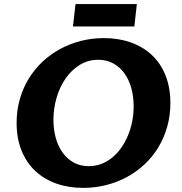

<svg xmlns="http://www.w3.org/2000/svg" viewBox="-20 -912 894 942"><path d="M415.5 -96.7Q448.2 -96.7 477.5 -107.9Q506.8 -119.1 531.2 -139.4Q555.7 -159.7 575 -187.3Q594.2 -214.8 607.9 -247.6Q621.6 -280.3 628.7 -316.7Q635.7 -353 635.7 -390.6Q635.7 -438 624.3 -479.5Q612.8 -521 590.6 -552Q568.4 -583 535.9 -600.8Q503.4 -618.7 461.9 -618.7Q412.1 -618.7 371.6 -593.8Q331.1 -568.8 302.2 -527.6Q273.4 -486.3 257.8 -433.1Q242.2 -379.9 242.2 -323.7Q242.2 -276.4 253.7 -235.1Q265.1 -193.8 287.4 -163.1Q309.6 -132.3 341.8 -114.5Q374 -96.7 415.5 -96.7ZM388.2 9.8Q315.4 9.8 255.4 -11.7Q195.3 -33.2 152.3 -74Q109.4 -114.7 85.4 -174.1Q61.5 -233.4 61.5 -309.1Q61.5 -370.1 76.9 -424.6Q92.3 -479 120.4 -525.1Q148.4 -571.3 187.7 -608.4Q227.1 -645.5 274.7 -671.4Q322.3 -697.3 376.7 -711.2Q431.2 -725.1 489.7 -725.1Q561.5 -725.1 621.6 -703.9Q681.6 -682.6 724.9 -642.1Q768.1 -601.6 792 -542Q815.9 -482.4 815.9 -406.2Q815.9 -345.2 800.5 -290.8Q785.2 -236.3 757.3 -189.9Q729.5 -143.6 690.2 -106.7Q650.9 -69.8 603.5 -43.9Q556.2 -18.1 501.5 -4.2Q446.8 9.8 388.2 9.8ZM350.6 -892.1H651.4L639.2 -782.2H337.9Z"/></svg>

Font: Proza Libre
Style: Bold Italic
Weight: 700
Designer: Jasper de Waard
Foundry: Jasper de Waard
Version: Version 1.000; ttfautohint (v1.4.1.8-43bc)